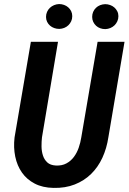

<svg xmlns="http://www.w3.org/2000/svg" viewBox="-20 -917 634 947"><path d="M594.2 -710.9 514.6 -240.2Q506.3 -185.1 484.9 -138.7Q463.4 -92.3 429.2 -58.8Q395 -25.4 348.4 -7.1Q301.8 11.2 243.7 9.8Q189.9 8.8 151.1 -11.5Q112.3 -31.7 88.4 -65.7Q64.5 -99.6 55.2 -144.5Q45.9 -189.5 51.8 -239.3L132.3 -710.9H266.1L187 -239.3Q184.6 -218.3 184.8 -194.6Q185.1 -170.9 191.7 -150.4Q198.2 -129.9 213.1 -116Q228 -102.1 255.4 -100.6Q285.6 -99.1 307.6 -111.1Q329.6 -123 344.5 -143.1Q359.4 -163.1 368.2 -188.5Q377 -213.9 380.9 -239.3L461.4 -710.9ZM207 -833.5Q207 -847.2 212.2 -858.6Q217.3 -870.1 226.1 -878.4Q234.9 -886.7 246.6 -891.6Q258.3 -896.5 271.5 -897Q284.2 -897 295.9 -892.8Q307.6 -888.7 316.7 -880.6Q325.7 -872.6 331.1 -861.6Q336.4 -850.6 336.4 -837.4Q336.4 -823.7 331.3 -812.5Q326.2 -801.3 317.4 -792.7Q308.6 -784.2 297.1 -779.5Q285.6 -774.9 272.5 -774.4Q259.3 -774.4 247.6 -778.6Q235.8 -782.7 226.8 -790.5Q217.8 -798.3 212.4 -809.3Q207 -820.3 207 -833.5ZM434.6 -833.5Q434.6 -847.2 439.5 -858.4Q444.3 -869.6 453.1 -878.2Q461.9 -886.7 473.6 -891.4Q485.4 -896 498.5 -896.5Q511.2 -896.5 522.9 -892.3Q534.7 -888.2 543.7 -880.4Q552.7 -872.6 558.3 -861.6Q564 -850.6 564 -837.4Q564 -823.7 558.8 -812.3Q553.7 -800.8 544.9 -792.2Q536.1 -783.7 524.4 -778.8Q512.7 -773.9 499.5 -773.4Q486.3 -773.4 474.6 -777.6Q462.9 -781.7 454.1 -789.8Q445.3 -797.9 439.9 -809.1Q434.6 -820.3 434.6 -833.5Z"/></svg>

Font: Roboto Mono
Style: Bold Italic
Weight: 700
Designer: Google
Version: Version 2.000985; 2015; ttfautohint (v1.3)